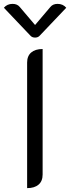

<svg xmlns="http://www.w3.org/2000/svg" viewBox="-47 -962 362 991"><path d="M93 -639Q93 -673 114 -691Q135 -709 173 -709V-61Q173 -27 152 -9Q131 9 93 9ZM213 -926Q226 -942 250 -942Q278 -942 295 -922L159 -779Q150 -768 134 -768Q118 -768 109 -779L-27 -922Q-10 -942 18 -942Q42 -942 55 -926L134 -833Z"/></svg>

Font: K2D Light
Style: Regular
Weight: 300
Designer: Katatrad Aksorn Co.,Ltd.
Foundry: Cadson Demak Co.,Ltd.
Version: Version 1.000; ttfautohint (v1.6)